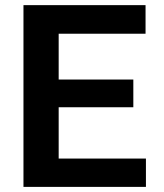

<svg xmlns="http://www.w3.org/2000/svg" viewBox="-20 -731 640 751"><path d="M501.5 -311.5H209.5V-110.8H550.8V0H71.8V-710.9H549.3V-599.1H209.5V-419.9H501.5Z"/></svg>

Font: TypoPRO Roboto Mono
Style: Bold
Weight: 700
Designer: Google
Version: Version 2.000986; 2015; ttfautohint (v1.3)